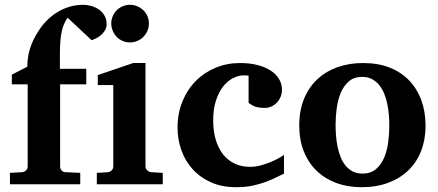

<svg xmlns="http://www.w3.org/2000/svg" viewBox="-20 -760 1806 792"><path d="M419.9 -660.2Q419.9 -648.4 414.8 -638.2Q409.7 -627.9 401.1 -619.4Q392.6 -610.8 381.3 -604.5Q370.1 -598.1 357.9 -594.2L258.8 -687Q251.5 -675.8 245.4 -663.3Q239.3 -650.9 235.4 -633.5Q231.4 -616.2 229.2 -592.3Q227.1 -568.4 227.1 -534.2V-476.1H335.9V-412.1H228V-73.2Q228 -64 234.1 -56.9Q240.2 -49.8 250 -49.8L311 -46.9V0H21V-46.9L71.8 -49.8Q81.1 -50.8 87.6 -57.4Q94.2 -64 94.2 -73.2V-412.1H28.8V-452.1L92.8 -484.9Q92.8 -524.4 103.8 -559.6Q114.7 -594.7 136.2 -627.9Q150.9 -652.3 170.7 -672.9Q190.4 -693.4 214.4 -708.5Q238.3 -723.6 265.9 -731.9Q293.5 -740.2 324.2 -740.2Q338.9 -740.2 355.7 -735.6Q372.6 -731 387 -721.4Q401.4 -711.9 410.6 -696.5Q419.9 -681.2 419.9 -660.2Z M379.4 0V-46.9L425.3 -49.8Q434.1 -50.8 440.7 -57.4Q447.3 -64 447.3 -73.2V-409.2H383.3V-450.2L529.3 -500H580.1V-73.2Q580.1 -64 587.2 -57.4Q594.2 -50.8 603 -49.8L651.4 -46.9V0ZM594.2 -663.1Q594.2 -647 588.1 -632.8Q582 -618.7 571.3 -607.9Q560.5 -597.2 546.4 -591.1Q532.2 -585 516.1 -585Q500 -585 485.8 -591.1Q471.7 -597.2 461.4 -607.9Q451.2 -618.7 445.1 -632.8Q439 -647 439 -663.1Q439 -679.2 445.1 -693.4Q451.2 -707.5 461.4 -717.8Q471.7 -728 485.8 -734.1Q500 -740.2 516.1 -740.2Q532.2 -740.2 546.4 -734.1Q560.5 -728 571.3 -717.8Q582 -707.5 588.1 -693.4Q594.2 -679.2 594.2 -663.1Z M1151.4 -43.9Q1138.7 -38.1 1120.4 -28.8Q1102.1 -19.5 1077.9 -10.3Q1053.7 -1 1022.9 5.6Q992.2 12.2 954.1 12.2Q895.5 12.2 850.6 -7.8Q805.7 -27.8 774.9 -61.8Q744.1 -95.7 728.3 -140.1Q712.4 -184.6 712.4 -233.9Q712.4 -293 732.7 -342Q752.9 -391.1 787.8 -426.3Q822.8 -461.4 869.6 -480.7Q916.5 -500 970.2 -500Q1009.8 -500 1041.5 -491.9Q1073.2 -483.9 1095.9 -469.2Q1118.7 -454.6 1130.9 -434.3Q1143.1 -414.1 1143.1 -390.1Q1143.1 -373 1137 -359.4Q1130.9 -345.7 1121.1 -335.7Q1111.3 -325.7 1098.6 -320.3Q1085.9 -314.9 1072.3 -314.9Q1056.6 -314.9 1046.1 -316.9Q1035.6 -318.8 1028.3 -322Q1021 -325.2 1015.6 -328.9Q1010.3 -332.5 1005.4 -335.9V-448.2Q999 -448.2 995.4 -448.7Q991.7 -449.2 986.3 -449.2Q963.4 -449.2 940.7 -437.5Q918 -425.8 899.9 -402.6Q881.8 -379.4 870.6 -344.5Q859.4 -309.6 859.4 -263.2Q859.4 -219.2 869.9 -183.8Q880.4 -148.4 899.9 -123.5Q919.4 -98.6 947.8 -85.2Q976.1 -71.8 1011.2 -71.8Q1034.2 -71.8 1057.1 -78.1Q1080.1 -84.5 1099.4 -92.8Q1118.7 -101.1 1132.6 -109.1Q1146.5 -117.2 1151.4 -121.1Z M1585.9 -242.2Q1585.9 -263.2 1584 -286.4Q1582 -309.6 1577.4 -332Q1572.8 -354.5 1564.5 -374.5Q1556.2 -394.5 1543.7 -409.7Q1531.2 -424.8 1514.2 -433.8Q1497.1 -442.9 1474.1 -442.9Q1440.4 -442.9 1418.9 -424.3Q1397.5 -405.8 1385.5 -376.7Q1373.5 -347.7 1368.9 -313Q1364.3 -278.3 1364.3 -246.1Q1364.3 -224.6 1366 -201.2Q1367.7 -177.7 1372.3 -155.3Q1377 -132.8 1384.8 -112.8Q1392.6 -92.8 1405 -77.4Q1417.5 -62 1434.6 -53Q1451.7 -43.9 1475.1 -43.9Q1509.3 -43.9 1530.8 -62.3Q1552.2 -80.6 1564.5 -109.4Q1576.7 -138.2 1581.3 -173.3Q1585.9 -208.5 1585.9 -242.2ZM1735.4 -241.2Q1735.4 -185.1 1717.5 -138.4Q1699.7 -91.8 1665.5 -58.3Q1631.3 -24.9 1582.3 -6.3Q1533.2 12.2 1471.2 12.2Q1414.1 12.2 1366.9 -5.4Q1319.8 -22.9 1285.9 -55.7Q1252 -88.4 1233.2 -135.5Q1214.4 -182.6 1214.4 -242.2Q1214.4 -303.7 1233.9 -351.6Q1253.4 -399.4 1288.3 -432.4Q1323.2 -465.3 1371.6 -482.7Q1419.9 -500 1478 -500Q1540 -500 1587.9 -481Q1635.7 -461.9 1668.5 -427.5Q1701.2 -393.1 1718.3 -345.7Q1735.4 -298.3 1735.4 -241.2Z"/></svg>

Font: Charis SIL CyrE
Style: Bold
Weight: 700
Foundry: SIL International
Version: Version 5.000